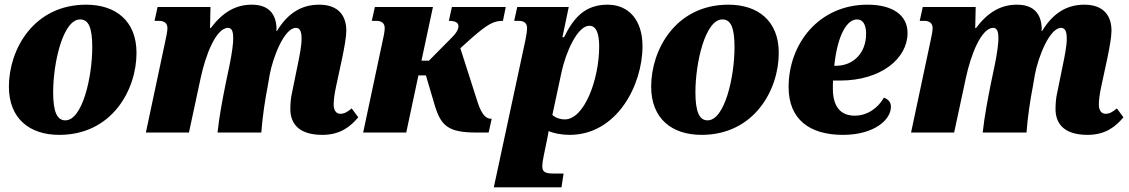

<svg xmlns="http://www.w3.org/2000/svg" viewBox="-20 -566 4823 820"><path d="M233 10C458 10 563 -182 563 -340C563 -477 474 -546 348 -546C123 -546 18 -354 18 -196C18 -59 107 10 233 10ZM259 -52C224 -52 207 -88 207 -172C207 -298 249 -483 322 -483C358 -483 374 -449 374 -364C374 -237 332 -52 259 -52Z M1357 10C1435 10 1478 -27 1510 -65L1482 -103C1464 -88 1451 -80 1433 -80C1416 -80 1405 -95 1405 -119C1405 -139 1408 -163 1416 -200L1441 -316C1451 -365 1459 -408 1459 -435C1459 -497 1427 -546 1343 -546C1266 -546 1208 -508 1163 -434H1160C1161 -437 1161 -442 1161 -445C1159 -505 1129 -546 1055 -546C987 -546 931 -514 880 -446H877L879 -536H653L640 -477H658C685 -477 695 -464 695 -446C695 -433 691 -412 684 -381L603 0H787L837 -233C858 -332 903 -447 954 -447C975 -447 976 -420 976 -399C976 -384 972 -344 960 -286L944 -210C931 -145 916 -67 909 0H1096C1101 -67 1112 -140 1123 -196L1132 -248C1146 -322 1194 -447 1244 -447C1266 -447 1268 -420 1268 -399C1268 -370 1258 -320 1251 -287L1228 -174C1222 -150 1220 -124 1220 -100C1220 -45 1249 10 1357 10Z M1531 0H1715L1767 -244H1799L1838 -112C1864 -29 1895 0 2013 0H2067L2080 -59H2076C2060 -59 2039 -70 2020 -129L1946 -360L1996 -405C2063 -463 2088 -477 2128 -477L2140 -536H1910L1897 -477C1925 -477 1938 -469 1938 -454C1938 -440 1927 -422 1910 -406L1812 -307H1780L1829 -536H1581L1568 -477H1586C1613 -477 1623 -464 1623 -446C1623 -432 1619 -411 1612 -381Z M2089 234H2378L2387 175H2342C2308 175 2296 168 2296 143C2296 133 2298 120 2302 100L2315 37C2318 21 2322 4 2323 -6C2344 3 2378 10 2413 10C2613 10 2724 -200 2724 -369C2724 -478 2667 -546 2575 -546C2479 -546 2430 -491 2389 -407H2382L2409 -536H2189L2176 -477H2194C2221 -477 2231 -465 2231 -446C2231 -434 2228 -415 2224 -395ZM2392 -56C2373 -56 2354 -62 2339 -75L2378 -257C2396 -342 2446 -456 2497 -456C2526 -456 2539 -424 2539 -368C2539 -228 2476 -56 2392 -56Z M2976 10C3201 10 3306 -182 3306 -340C3306 -477 3217 -546 3091 -546C2866 -546 2761 -354 2761 -196C2761 -59 2850 10 2976 10ZM3002 -52C2967 -52 2950 -88 2950 -172C2950 -298 2992 -483 3065 -483C3101 -483 3117 -449 3117 -364C3117 -237 3075 -52 3002 -52Z M3580 10C3713 10 3785 -54 3785 -110C3785 -128 3776 -141 3755 -149C3730 -105 3685 -72 3630 -72C3566 -72 3537 -116 3537 -187C3537 -198 3537 -210 3538 -222H3568C3744 -222 3856 -317 3856 -425C3856 -501 3793 -546 3685 -546C3477 -546 3348 -379 3348 -194C3348 -56 3438 10 3580 10ZM3543 -285C3557 -419 3598 -483 3640 -483C3667 -483 3679 -458 3679 -422C3679 -338 3623 -285 3550 -285Z M4625 10C4703 10 4746 -27 4778 -65L4750 -103C4732 -88 4719 -80 4701 -80C4684 -80 4673 -95 4673 -119C4673 -139 4676 -163 4684 -200L4709 -316C4719 -365 4727 -408 4727 -435C4727 -497 4695 -546 4611 -546C4534 -546 4476 -508 4431 -434H4428C4429 -437 4429 -442 4429 -445C4427 -505 4397 -546 4323 -546C4255 -546 4199 -514 4148 -446H4145L4147 -536H3921L3908 -477H3926C3953 -477 3963 -464 3963 -446C3963 -433 3959 -412 3952 -381L3871 0H4055L4105 -233C4126 -332 4171 -447 4222 -447C4243 -447 4244 -420 4244 -399C4244 -384 4240 -344 4228 -286L4212 -210C4199 -145 4184 -67 4177 0H4364C4369 -67 4380 -140 4391 -196L4400 -248C4414 -322 4462 -447 4512 -447C4534 -447 4536 -420 4536 -399C4536 -370 4526 -320 4519 -287L4496 -174C4490 -150 4488 -124 4488 -100C4488 -45 4517 10 4625 10Z"/></svg>

Font: Noto Serif SemiCondensed Black
Style: Italic
Weight: 900
Width: 4
Italic angle: -12°
Designer: Monotype Design Team
Foundry: Monotype Imaging Inc.
Version: Version 2.014